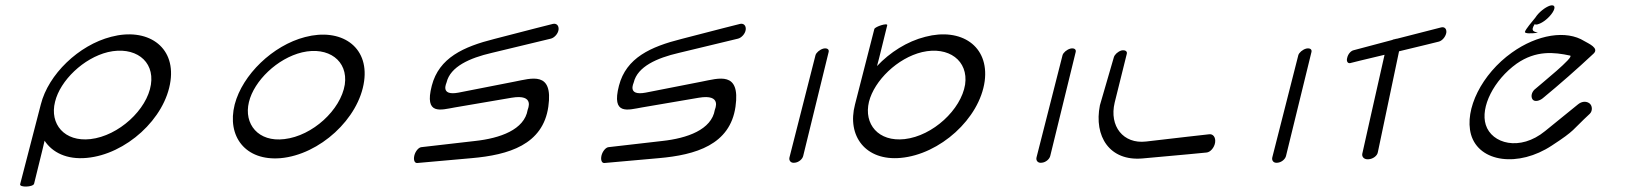

<svg xmlns="http://www.w3.org/2000/svg" viewBox="-20 -568 6056 715"><path d="M55 118C52 131 104 129 107 116C113 90 141 -20 146 -44C175 0 229 27 303 20C448 7 596 -126 615 -267C633 -397 527 -466 394 -431C273 -400 160 -291 132 -179ZM542 -253C528 -160 422 -62 317 -50C220 -39 164 -106 185 -189C204 -268 291 -352 382 -374C481 -397 556 -343 542 -253Z M907 -188C926 -267 1013 -351 1105 -373C1203 -396 1277 -342 1264 -253C1249 -159 1144 -62 1039 -50C942 -38 887 -106 907 -188ZM854 -179C824 -60 894 32 1025 21C1170 8 1317 -126 1336 -266C1354 -396 1249 -465 1116 -430C996 -399 883 -290 854 -179Z M1896 -264C1767 -239 1687 -223 1687 -223C1617 -210 1643 -259 1643 -261C1657 -320 1729 -352 1811 -371C1897 -392 2031 -424 2031 -424C2044 -427 2058 -442 2060 -457C2062 -473 2052 -482 2039 -479C2039 -479 1947 -456 1821 -423C1706 -394 1615 -353 1588 -249C1559 -137 1622 -159 1674 -168C1796 -189 1885 -204 1885 -204C1974 -219 1945 -161 1945 -159C1933 -85 1842 -53 1749 -43C1663 -33 1549 -20 1549 -20C1539 -19 1527 -5 1523 11C1519 28 1524 40 1534 39C1534 39 1611 32 1736 21C1874 9 2002 -29 2022 -171C2041 -305 1959 -276 1896 -264Z M2593 -264C2464 -239 2384 -223 2384 -223C2314 -210 2340 -259 2340 -261C2354 -320 2426 -352 2508 -371C2594 -392 2728 -424 2728 -424C2741 -427 2755 -442 2757 -457C2759 -473 2749 -482 2736 -479C2736 -479 2644 -456 2518 -423C2403 -394 2312 -353 2285 -249C2256 -137 2319 -159 2371 -168C2493 -189 2582 -204 2582 -204C2671 -219 2642 -161 2642 -159C2630 -85 2539 -53 2446 -43C2360 -33 2246 -20 2246 -20C2236 -19 2224 -5 2220 11C2216 28 2221 40 2231 39C2231 39 2308 32 2433 21C2571 9 2699 -29 2719 -171C2738 -305 2656 -276 2593 -264Z M3066 -375C3068 -385 3059 -390 3046 -387C3032 -383 3020 -372 3017 -363C3017 -362 2920 18 2920 18C2917 30 2925 40 2939 38C2954 37 2968 25 2971 13Z M3236 -460 3164 -179C3133 -61 3204 32 3334 20C3480 7 3628 -126 3647 -266C3664 -397 3559 -466 3426 -431C3358 -414 3294 -373 3246 -322C3252 -342 3279 -455 3284 -474C3286 -484 3239 -469 3236 -460ZM3574 -253C3559 -160 3454 -62 3349 -50C3251 -39 3196 -106 3216 -189C3236 -268 3322 -352 3414 -374C3513 -397 3587 -342 3574 -253Z M3986 -375C3988 -385 3979 -390 3966 -387C3952 -383 3940 -372 3937 -363C3937 -362 3840 18 3840 18C3837 30 3845 40 3859 38C3874 37 3888 25 3891 13Z M4176 -367C4179 -377 4170 -383 4156 -380C4143 -376 4131 -365 4128 -355L4076 -176C4053 -60 4112 33 4235 22C4372 10 4473 0 4473 0C4487 -1 4502 -18 4505 -37C4508 -57 4497 -70 4483 -68C4483 -68 4340 -52 4248 -41C4163 -31 4110 -98 4131 -186C4152 -271 4176 -367 4176 -367Z M4864 -375C4866 -385 4857 -390 4844 -387C4830 -383 4818 -372 4815 -363C4815 -362 4718 18 4718 18C4715 30 4723 40 4737 38C4752 37 4766 25 4769 13Z M5021 -381C5011 -379 5000 -367 4997 -353C4993 -340 4999 -331 5008 -333C5008 -333 5067 -348 5136 -364C5114 -268 5053 5 5053 5C5051 17 5061 27 5077 25C5093 24 5109 12 5111 -1L5190 -377C5266 -395 5338 -413 5338 -413C5350 -416 5363 -430 5366 -446C5368 -461 5359 -469 5347 -466L5183 -424C5180 -424 5177 -423 5174 -422C5170 -422 5167 -420 5164 -419Z M5900 -144C5911 -154 5911 -175 5898 -184C5884 -193 5868 -189 5856 -179L5734 -80C5640 -3 5535 -33 5513 -103C5492 -169 5543 -270 5628 -331C5700 -381 5767 -374 5827 -361C5845 -357 5719 -256 5694 -234C5684 -224 5680 -209 5687 -198C5695 -187 5714 -193 5725 -202C5788 -254 5852 -310 5914 -368C5937 -389 5895 -406 5880 -415C5813 -457 5705 -440 5610 -372C5499 -293 5432 -161 5458 -67C5488 37 5635 56 5759 -26C5848 -84 5833 -82 5900 -144ZM5762 -522C5774 -541 5770 -552 5752 -547C5734 -541 5710 -522 5698 -503C5685 -487 5662 -460 5659 -450C5656 -442 5684 -443 5707 -446C5693 -451 5678 -451 5695 -478C5698 -476 5703 -476 5708 -478C5726 -483 5750 -503 5762 -522Z"/></svg>

Font: Hi. Perspective
Style: Perspective
Weight: 400
Designer: Mew Too, Robert Jablonski
Foundry: Cannot Into Space Fonts
Version: Version 1.996